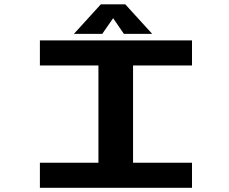

<svg xmlns="http://www.w3.org/2000/svg" viewBox="-20 -892 1090 912"><path d="M703 -731H568.5L517.5 -805.5L465.5 -731H331L459 -871.5H575ZM892 -581H612V-119H892V0H169.5V-119H447.5V-581H169.5V-700H892Z"/></svg>

Font: League Mono Extended SemiBold
Style: Regular
Weight: 600
Width: 9
Designer: Tyler Finck
Foundry: The League of Moveable Type / Tyler Finck
Version: Version 2.210